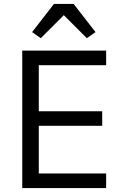

<svg xmlns="http://www.w3.org/2000/svg" viewBox="-20 -955 623 975"><path d="M93 0V-698H519V-624H177V-390H499V-316H177V-74H519V0ZM354 -935 465 -792 421 -761 304 -878 187 -761 143 -792 254 -935Z"/></svg>

Font: IBM Plex Sans Thai
Style: Regular
Weight: 400
Designer: Mike Abbink, Paul van der Laan, Pieter van Rosmalen, Ben Mitchell, Mark Frömberg
Foundry: Bold Monday
Version: Version 1.1